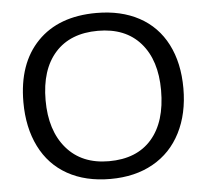

<svg xmlns="http://www.w3.org/2000/svg" viewBox="-51 -752 880 816"><g transform="rotate(-5 389.0 -344.0)"><path d="M730 -347.2Q730 -239.3 688.7 -158.2Q647.5 -77.1 570.3 -33.7Q493.2 9.8 388.2 9.8Q282.2 9.8 205.3 -33.2Q128.4 -76.2 87.9 -157.5Q47.4 -238.8 47.4 -347.2Q47.4 -512.2 137.7 -605.2Q228 -698.2 389.2 -698.2Q494.1 -698.2 571.3 -656.5Q648.4 -614.7 689.2 -535.2Q730 -455.6 730 -347.2ZM634.8 -347.2Q634.8 -475.6 570.6 -548.8Q506.3 -622.1 389.2 -622.1Q271 -622.1 206.5 -549.8Q142.1 -477.5 142.1 -347.2Q142.1 -217.8 207.3 -141.8Q272.5 -65.9 388.2 -65.9Q507.3 -65.9 571 -139.4Q634.8 -212.9 634.8 -347.2Z"/></g></svg>

Font: TypoPRO Liberation Sans
Style: Regular
Weight: 400
Designer: Steve Matteson
Foundry: Ascender Corporation
Version: Version 2.00.1